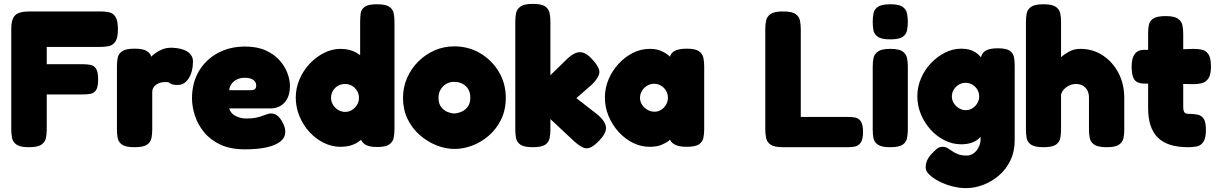

<svg xmlns="http://www.w3.org/2000/svg" viewBox="-20 -750 6274 990"><path d="M129 9Q84 9 65 -4.5Q46 -18 42 -39.5Q38 -61 38 -83V-600Q38 -652 58.5 -671.5Q79 -691 132 -691H498Q521 -691 541.5 -687Q562 -683 575 -664Q588 -645 588 -599Q588 -554 574.5 -535Q561 -516 540 -512Q519 -508 496 -508H221V-419H405Q428 -419 446.5 -415.5Q465 -412 475.5 -395.5Q486 -379 486 -339Q486 -301 475 -285Q464 -269 445.5 -266Q427 -263 404 -263H221V-82Q221 -60 217 -39Q213 -18 194 -4.5Q175 9 129 9Z M673 9Q628 9 609 -4.5Q590 -18 586.5 -39.5Q583 -61 583 -83V-409Q583 -432 587 -452.5Q591 -473 610 -486Q629 -499 674 -499Q718 -499 736.5 -487Q755 -475 759 -460.5Q763 -446 763 -438L747 -444Q747 -444 755 -453Q763 -462 778.5 -474Q794 -486 815.5 -495Q837 -504 864 -504Q873 -504 886.5 -502.5Q900 -501 915.5 -497Q931 -493 944.5 -485Q958 -477 966.5 -464Q975 -451 975 -432Q975 -382 953.5 -347Q932 -312 897 -312Q878 -312 870 -314.5Q862 -317 858.5 -319.5Q855 -322 850.5 -324.5Q846 -327 834 -327Q819 -327 806.5 -323.5Q794 -320 784.5 -313Q775 -306 770 -296.5Q765 -287 765 -276V-81Q765 -59 761 -38Q757 -17 738 -4Q719 9 673 9Z M1243 20Q1168 20 1116 -4.5Q1064 -29 1032 -68.5Q1000 -108 985 -154Q970 -200 970 -243Q970 -322 1005 -382Q1040 -442 1102 -476Q1164 -510 1244 -510Q1306 -510 1350 -490Q1394 -470 1421.5 -439Q1449 -408 1462 -373Q1475 -338 1475 -308Q1475 -251 1447 -221Q1419 -191 1375 -191H1162Q1166 -175 1178.5 -163.5Q1191 -152 1210 -145.5Q1229 -139 1251 -139Q1273 -139 1290 -141.5Q1307 -144 1319.5 -148Q1332 -152 1342.5 -156Q1353 -160 1361.5 -162.5Q1370 -165 1378 -165Q1396 -165 1411 -153Q1426 -141 1438 -117Q1445 -104 1448 -92.5Q1451 -81 1451 -71Q1451 -41 1426.5 -21Q1402 -1 1356 9.5Q1310 20 1243 20ZM1162 -285H1274Q1288 -285 1294.5 -291Q1301 -297 1301 -309Q1301 -322 1293.5 -331Q1286 -340 1273 -344.5Q1260 -349 1242 -349Q1218 -349 1200 -339.5Q1182 -330 1172.5 -315.5Q1163 -301 1162 -285Z M1736 7Q1691 7 1649.5 -13.5Q1608 -34 1575.5 -69.5Q1543 -105 1524 -151Q1505 -197 1505 -247Q1505 -295 1524 -340Q1543 -385 1576 -420.5Q1609 -456 1650.5 -477Q1692 -498 1736 -498Q1784 -498 1819 -477.5Q1854 -457 1877 -422Q1900 -387 1911.5 -342Q1923 -297 1924 -249Q1925 -200 1914 -154.5Q1903 -109 1880 -72.5Q1857 -36 1821.5 -14.5Q1786 7 1736 7ZM1760 -173Q1779 -173 1795 -183Q1811 -193 1821 -209.5Q1831 -226 1831 -245Q1831 -265 1821.5 -281Q1812 -297 1796 -307Q1780 -317 1759 -317Q1739 -317 1722.5 -307.5Q1706 -298 1696.5 -281.5Q1687 -265 1687 -245Q1687 -226 1697 -209.5Q1707 -193 1724 -183Q1741 -173 1760 -173ZM1924 8Q1884 8 1864 -4Q1844 -16 1837 -42V-637Q1837 -659 1839.5 -680Q1842 -701 1860 -714.5Q1878 -728 1923 -728Q1969 -728 1987.5 -715Q2006 -702 2010 -681.5Q2014 -661 2014 -638V-83Q2014 -61 2010 -40Q2006 -19 1987.5 -5.5Q1969 8 1924 8Z M2324 18Q2278 18 2231 -0.5Q2184 -19 2144.5 -53.5Q2105 -88 2081.5 -136.5Q2058 -185 2058 -245Q2058 -300 2079 -348Q2100 -396 2136.5 -432.5Q2173 -469 2220.5 -490Q2268 -511 2322 -511Q2396 -511 2456 -475.5Q2516 -440 2552 -380Q2588 -320 2588 -246Q2588 -183 2564 -134Q2540 -85 2501 -51Q2462 -17 2415.5 0.5Q2369 18 2324 18ZM2322 -165Q2337 -165 2356.5 -172.5Q2376 -180 2390.5 -198Q2405 -216 2405 -247Q2405 -272 2394.5 -290Q2384 -308 2365 -318Q2346 -328 2321 -328Q2299 -328 2281 -317.5Q2263 -307 2252 -288.5Q2241 -270 2241 -246Q2241 -216 2255 -198Q2269 -180 2288 -172.5Q2307 -165 2322 -165Z M3065 -156Q3102 -123 3104.5 -93.5Q3107 -64 3071 -26Q3044 2 3024.5 10.5Q3005 19 2986 10.5Q2967 2 2941 -21L2818 -136V-81Q2818 -59 2814 -38Q2810 -17 2791.5 -4Q2773 9 2727 9Q2682 9 2663 -4.5Q2644 -18 2640.5 -39Q2637 -60 2637 -82V-639Q2637 -662 2641 -682.5Q2645 -703 2664 -716.5Q2683 -730 2728 -730Q2773 -730 2791.5 -716.5Q2810 -703 2814 -682Q2818 -661 2818 -638V-362L2903 -445Q2927 -468 2948 -476.5Q2969 -485 2989.5 -477.5Q3010 -470 3033 -445Q3072 -403 3070.5 -377Q3069 -351 3033 -315L2952 -244Z M3520 7Q3475 7 3453.5 -8Q3432 -23 3433 -42H3447Q3442 -35 3427.5 -23.5Q3413 -12 3389 -2.5Q3365 7 3330 7Q3285 7 3243.5 -13.5Q3202 -34 3169.5 -70Q3137 -106 3118 -151.5Q3099 -197 3099 -247Q3099 -296 3118 -341Q3137 -386 3170 -421.5Q3203 -457 3244 -477.5Q3285 -498 3330 -498Q3364 -498 3387.5 -488Q3411 -478 3425.5 -466Q3440 -454 3445 -446H3434Q3433 -471 3454.5 -485Q3476 -499 3521 -499Q3566 -499 3584.5 -485.5Q3603 -472 3607 -451Q3611 -430 3611 -408V-83Q3611 -61 3607 -40Q3603 -19 3584.5 -6Q3566 7 3520 7ZM3355 -174Q3374 -174 3389.5 -184Q3405 -194 3414.5 -210.5Q3424 -227 3424 -246Q3424 -266 3414.5 -282Q3405 -298 3389 -308Q3373 -318 3353 -318Q3333 -318 3316.5 -308Q3300 -298 3290 -281.5Q3280 -265 3280 -245Q3280 -226 3290.5 -210Q3301 -194 3318 -184Q3335 -174 3355 -174Z M4017 9Q3972 9 3953 -4.5Q3934 -18 3930 -39.5Q3926 -61 3926 -83V-600Q3926 -622 3930 -643Q3934 -664 3953 -677.5Q3972 -691 4018 -691Q4064 -691 4082.5 -677.5Q4101 -664 4105 -643Q4109 -622 4109 -599V-147H4353Q4372 -147 4389.5 -144Q4407 -141 4418.5 -124.5Q4430 -108 4430 -69Q4430 -31 4418 -14.5Q4406 2 4388.5 5.5Q4371 9 4352 9Z M4570 9Q4525 9 4506 -4.5Q4487 -18 4483.5 -39Q4480 -60 4480 -82V-408Q4480 -430 4484 -450.5Q4488 -471 4507 -484.5Q4526 -498 4571 -498Q4616 -498 4634.5 -484.5Q4653 -471 4657 -450Q4661 -429 4661 -406V-81Q4661 -59 4657 -38Q4653 -17 4634.5 -4Q4616 9 4570 9ZM4570 -547Q4525 -547 4506 -560.5Q4487 -574 4483.5 -595Q4480 -616 4480 -638Q4480 -661 4484 -681.5Q4488 -702 4507 -715Q4526 -728 4571 -728Q4616 -728 4634.5 -714.5Q4653 -701 4657 -680Q4661 -659 4661 -637Q4661 -615 4657 -594Q4653 -573 4634.5 -560Q4616 -547 4570 -547Z M4961 220Q4926 220 4889.5 210.5Q4853 201 4822 185Q4791 169 4772 150.5Q4753 132 4753 114Q4753 94 4760.5 77Q4768 60 4783 44Q4799 27 4811 17Q4823 7 4840 7Q4855 7 4866.5 14Q4878 21 4890 29.5Q4902 38 4919.5 45Q4937 52 4964 52Q4979 52 4992 45.5Q5005 39 5014.5 27.5Q5024 16 5030 0.5Q5036 -15 5036 -33V-445Q5040 -475 5061 -488Q5082 -501 5125 -501Q5169 -501 5187 -488Q5205 -475 5208.5 -454.5Q5212 -434 5212 -412V-27Q5212 32 5189.5 78Q5167 124 5130 155.5Q5093 187 5049 203.5Q5005 220 4961 220ZM4936 -6Q4892 -6 4851.5 -26Q4811 -46 4779 -81Q4747 -116 4728.5 -160.5Q4710 -205 4710 -254Q4710 -301 4728.5 -345Q4747 -389 4779.5 -423.5Q4812 -458 4852.5 -478.5Q4893 -499 4936 -499Q4980 -499 5008.5 -481Q5037 -463 5053.5 -430Q5070 -397 5077 -351.5Q5084 -306 5084 -251Q5084 -175 5071.5 -120Q5059 -65 5027 -35.5Q4995 -6 4936 -6ZM4960 -182Q4979 -182 4994.5 -192Q5010 -202 5019.5 -218Q5029 -234 5029 -252Q5029 -272 5019.5 -288Q5010 -304 4994 -313.5Q4978 -323 4958 -323Q4939 -323 4923 -313Q4907 -303 4897.5 -287Q4888 -271 4888 -252Q4888 -234 4898 -218Q4908 -202 4924.5 -192Q4941 -182 4960 -182Z M5360 9Q5315 9 5296 -4.5Q5277 -18 5273.5 -39Q5270 -60 5270 -82V-638Q5270 -661 5274 -681.5Q5278 -702 5297 -715Q5316 -728 5361 -728Q5406 -728 5424.5 -714.5Q5443 -701 5447 -680.5Q5451 -660 5451 -637V-455Q5466 -469 5491.5 -483.5Q5517 -498 5551 -498Q5615 -498 5666 -464.5Q5717 -431 5747 -374Q5777 -317 5777 -245V-81Q5777 -59 5773 -38.5Q5769 -18 5750.5 -4.5Q5732 9 5686 9Q5642 9 5622.5 -4Q5603 -17 5599 -38Q5595 -59 5595 -83V-246Q5595 -268 5587 -283.5Q5579 -299 5564 -308Q5549 -317 5528 -317Q5501 -317 5478 -300Q5455 -283 5451 -261V-81Q5451 -59 5447 -38Q5443 -17 5424.5 -4Q5406 9 5360 9Z M6107 9Q6054 9 6015 -3Q5976 -15 5950.5 -40Q5925 -65 5912.5 -103Q5900 -141 5900 -192V-580Q5900 -603 5904 -622.5Q5908 -642 5927 -654.5Q5946 -667 5991 -667Q6035 -667 6054 -653.5Q6073 -640 6077 -619Q6081 -598 6081 -576V-201Q6081 -190 6082.5 -182.5Q6084 -175 6087 -171Q6090 -167 6095 -165Q6100 -163 6108 -163Q6134 -163 6154.5 -159Q6175 -155 6186.5 -138Q6198 -121 6198 -81Q6198 -36 6184 -17Q6170 2 6149 5.5Q6128 9 6107 9ZM5879 -493H5996L6134 -498Q6156 -498 6176.5 -494Q6197 -490 6210.5 -471Q6224 -452 6224 -406Q6224 -364 6210.5 -345Q6197 -326 6176.5 -321Q6156 -316 6133 -316L6006 -319H5875Q5841 -321 5828 -341Q5815 -361 5815 -407Q5815 -450 5831 -471.5Q5847 -493 5879 -493Z"/></svg>

Font: Fredoka Light
Style: Bold
Weight: 700
Version: Version 2.001